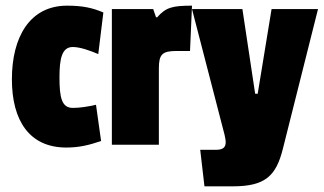

<svg xmlns="http://www.w3.org/2000/svg" viewBox="-20 -511 1143 678"><path d="M190 -238C190 -305 199 -345 237 -345C263 -345 299 -332 327 -320L345 -467C307 -483 273 -491 217 -491C85 -491 22 -380 22 -231C22 -85 84 10 214 10C261 10 295 1 337 -13L319 -141C288 -134 262 -130 237 -130C198 -130 190 -166 190 -238Z M541 -269C541 -320 553 -331 605 -331H651L658 -491C589 -491 566 -485 535 -450H531L521 -479H375V0H541Z M1103 -479H939L890 -180H881L836 -479H658L773 -35C775 -25 777 -17 777 -9C777 8 769 18 743 18H687L702 147H802C917 147 955 110 979 14Z"/></svg>

Font: Passion One
Style: Regular
Weight: 400
Designer: Alejandro Lo Celso
Foundry: Fontstage
Version: Version 1.001